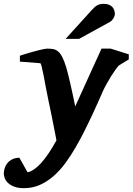

<svg xmlns="http://www.w3.org/2000/svg" viewBox="-101 -754 693 1003"><path d="M520 -412.1Q514.2 -406.2 502.9 -390.9Q491.7 -375.5 479.7 -356.2Q467.8 -336.9 456.3 -316.4Q444.8 -295.9 438 -280.8Q427.2 -256.8 412.4 -222.9Q397.5 -189 379.2 -149.9Q360.8 -110.8 339.6 -68.6Q318.4 -26.4 294.9 14.2Q270 57.6 241.5 96.7Q212.9 135.7 179.7 165Q146.5 194.3 107.9 211.7Q69.3 229 23.9 229Q-6.3 229 -26.6 221.2Q-46.9 213.4 -59.1 201.7Q-71.3 189.9 -76.2 176.8Q-81.1 163.6 -81.1 152.8Q-81.1 140.6 -77.1 126.5Q-73.2 112.3 -63.7 99.9Q-54.2 87.4 -38.8 79.1Q-23.4 70.8 0 69.8L43 146Q110.8 131.3 193.8 -21Q192.9 -26.9 189 -46.9Q185.1 -66.9 179.4 -95.7Q173.8 -124.5 166.7 -159.4Q159.7 -194.3 151.9 -230Q144.5 -264.2 138.2 -298.8Q131.8 -333.5 126.5 -361.3Q121.1 -389.2 116.7 -406.5Q112.3 -423.8 108.9 -423.8L2.9 -432.1V-462.9Q8.8 -464.8 20 -468.5Q31.2 -472.2 45.4 -476.3Q59.6 -480.5 74.7 -484.6Q89.8 -488.8 103.8 -492.2Q117.7 -495.6 128.7 -497.8Q139.6 -500 145 -500Q161.6 -500 175.5 -497.8Q189.5 -495.6 201.4 -486.1Q213.4 -476.6 223.9 -456.8Q234.4 -437 245.1 -401.9Q250 -384.8 255.9 -361.6Q261.7 -338.4 267.6 -311.8Q273.4 -285.2 279.8 -256.3Q286.1 -227.5 292 -198.2L429.2 -500H477.1L571.8 -470.2V-443.8ZM499 -681.2Q499 -676.3 497.1 -670.2Q495.1 -664.1 491.5 -658.2Q487.8 -652.3 483.2 -647.2Q478.5 -642.1 472.7 -639.2L312 -550.8H241.7L378.9 -702.1Q387.2 -711.4 394.3 -717.5Q401.4 -723.6 408.7 -727.3Q416 -731 423.8 -732.4Q431.6 -733.9 441.9 -733.9Q458 -733.9 469 -729Q480 -724.1 486.6 -716.6Q493.2 -709 496.1 -699.5Q499 -689.9 499 -681.2Z"/></svg>

Font: Charis SIL Am
Style: Bold Italic
Weight: 700
Italic angle: -11°
Foundry: SIL International
Version: Version 5.000